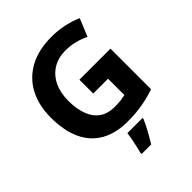

<svg xmlns="http://www.w3.org/2000/svg" viewBox="-256 -870 1237 1237"><g transform="rotate(-45 362.0 -251.5)"><path d="M361 -401H644V-31Q588 -12 527.5 -1Q467 10 390 10Q284 10 209.5 -32Q135 -74 96.5 -156Q58 -238 58 -358Q58 -470 101.5 -552Q145 -634 228 -679Q311 -724 431 -724Q488 -724 543 -712Q598 -700 643 -680L593 -559Q560 -576 518 -587Q476 -598 430 -598Q364 -598 315.5 -568Q267 -538 240.5 -483.5Q214 -429 214 -355Q214 -285 233 -231Q252 -177 293 -146.5Q334 -116 400 -116Q432 -116 454.5 -119Q477 -122 496 -126V-275H361ZM474 71Q464 93 451.5 117.5Q439 142 424.5 168Q410 194 393 221H306V208Q312 188 317.5 162Q323 136 328.5 109Q334 82 336 61H474Z"/></g></svg>

Font: Noto Sans Adlam Unjoined
Style: Bold
Weight: 700
Version: Version 3.001